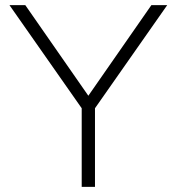

<svg xmlns="http://www.w3.org/2000/svg" viewBox="-20 -732 692 752"><path d="M300 0V-308L17 -712H79L326 -357L573 -712H635L352 -308V0Z"/></svg>

Font: Creato Display Light
Style: Regular
Weight: 300
Version: Version 1.000